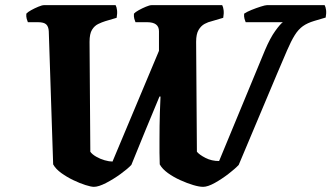

<svg xmlns="http://www.w3.org/2000/svg" viewBox="-20 -724 1284 744"><path d="M344 0Q333 0 311 -7Q289 -14 264 -26Q239 -38 217.5 -53.5Q196 -69 186 -87L169 -603Q168 -621 159 -629.5Q150 -638 127 -638H88Q86 -642 83.5 -651Q81 -660 82 -671Q87 -677 100.5 -684.5Q114 -692 128.5 -698Q143 -704 150 -704H428Q432 -697 433.5 -684.5Q435 -672 432 -655L388 -642Q375 -638 360.5 -631Q346 -624 336.5 -608.5Q327 -593 327 -562L330 -136Q337 -126 352.5 -117Q368 -108 385.5 -103Q403 -98 416 -98L596 -527V-603Q596 -638 550 -638H505Q503 -642 500.5 -651Q498 -660 499 -671Q504 -677 517.5 -684.5Q531 -692 545.5 -698Q560 -704 567 -704H841Q845 -697 846.5 -684.5Q848 -672 845 -655L801 -642Q787 -639 773 -631.5Q759 -624 749.5 -608Q740 -592 740 -562L743 -136Q753 -124 776.5 -112Q800 -100 829 -100L1007 -530Q1027 -577 1046.5 -604Q1066 -631 1076 -638H932Q930 -642 927.5 -651Q925 -660 926 -671Q936 -678 954.5 -685.5Q973 -693 990.5 -698.5Q1008 -704 1014 -704H1238Q1242 -697 1243.5 -685Q1245 -673 1242 -656L1198 -643Q1171 -635 1153.5 -622.5Q1136 -610 1122 -587.5Q1108 -565 1092.5 -529Q1077 -493 1054 -439L905 -85Q891 -70 865 -50Q839 -30 812 -15Q785 0 767 0Q752 0 728.5 -7Q705 -14 678.5 -26Q652 -38 630.5 -53.5Q609 -69 599 -87Q598 -110 598 -132.5Q598 -155 598 -176Q598 -240 599.5 -287Q601 -334 602 -350H598Q570 -284 543 -217.5Q516 -151 489 -85Q475 -70 447.5 -50Q420 -30 391 -15Q362 0 344 0Z"/></svg>

Font: Texturina 72pt 72pt Black
Style: Italic
Weight: 900
Italic angle: -11°
Designer: Guillermo Torres Carreño
Foundry: Omnibus-Type
Version: Version 1.002; ttfautohint (v1.8.3)